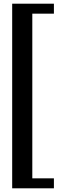

<svg xmlns="http://www.w3.org/2000/svg" viewBox="-20 -820 342 1040"><path d="M46 200V-800H272V-746H155V146H272V200Z"/></svg>

Font: Big Shoulders Display
Style: Bold
Weight: 700
Designer: Patric King
Foundry: XO Type Co
Version: Version 1.000; ttfautohint (v1.8.2)